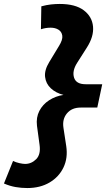

<svg xmlns="http://www.w3.org/2000/svg" viewBox="-80 -730 539 971"><path d="M222 -710Q301 -710 343.5 -678Q386 -646 390.5 -595.5Q395 -545 359 -489L310 -412Q284 -371 294.5 -337.5Q305 -304 353 -304H437L412 -186H328Q283 -186 258.5 -156.5Q234 -127 241 -83L255 9Q264 69 241 117Q218 165 170.5 193Q123 221 58 221Q28 221 -1 216Q-30 211 -60 198L-14 84Q0 91 18 95Q36 99 47 99Q79 99 103 75Q127 51 120 2L107 -94Q102 -136 119 -169Q136 -202 168.5 -223Q201 -244 241 -250Q202 -260 177 -283.5Q152 -307 148 -341Q144 -375 169 -416L218 -497Q238 -529 235 -549.5Q232 -570 215.5 -580Q199 -590 176 -590Q151 -590 127 -582L129 -698Q155 -705 177.5 -707.5Q200 -710 222 -710Z"/></svg>

Font: Red Hat Display Black
Style: Italic
Weight: 900
Italic angle: -12°
Designer: Pentagram, MCKL
Foundry: Pentagram, MCKL
Version: Version 1.023; ttfautohint (v1.8.3)